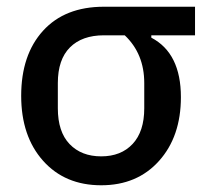

<svg xmlns="http://www.w3.org/2000/svg" viewBox="-20 -539 624 571"><path d="M281 12Q173 12 108 -61Q43 -134 43 -254Q43 -376 108 -447.5Q173 -519 289 -519H560V-434H430V-427Q518 -381 518 -250Q518 -133 453 -60.5Q388 12 281 12ZM409 -217V-292Q409 -379 351 -434H289Q224 -434 188 -398Q152 -362 152 -292V-217Q152 -147 187 -110.5Q222 -74 281 -74Q340 -74 374.5 -111Q409 -148 409 -217Z"/></svg>

Font: Anuphan Medium
Style: Regular
Weight: 500
Designer: Mike Abbink, Paul van der Laan, Pieter van Rosmalen, Mint Tantisuwanna
Foundry: Bold Monday; Cadson Demak
Version: Version 3.002;hotconv 1.0.109;makeotfexe 2.5.65596